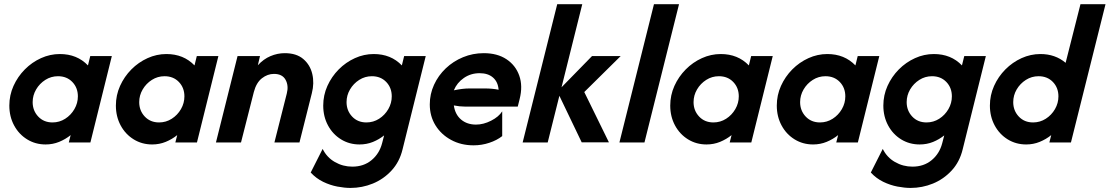

<svg xmlns="http://www.w3.org/2000/svg" viewBox="-20 -687 5352 926"><path d="M200 9.7Q150.7 9.7 110.8 -14.9Q70.8 -39.6 47.9 -82.3Q25 -125 25 -177.8Q25 -227.8 45.1 -272.6Q65.3 -317.4 99.7 -352.1Q134 -386.8 177.8 -406.6Q221.5 -426.4 268.8 -426.4Q351.4 -426.4 404.2 -371.5L415.3 -416.7H519.4L416 0H311.8L320.8 -35.4Q295.8 -15.3 265.3 -2.8Q234.7 9.7 200 9.7ZM233.3 -96.5Q266.7 -96.5 294.4 -114.2Q322.2 -131.9 338.9 -160.8Q355.6 -189.6 355.6 -222.2Q355.6 -263.9 328.8 -291.7Q302.1 -319.4 259.7 -319.4Q226.4 -319.4 198.6 -301.7Q170.8 -284 154.2 -255.6Q137.5 -227.1 137.5 -194.4Q137.5 -153.5 164.2 -125Q191 -96.5 233.3 -96.5Z M713.9 9.7Q664.6 9.7 624.7 -14.9Q584.7 -39.6 561.8 -82.3Q538.9 -125 538.9 -177.8Q538.9 -227.8 559 -272.6Q579.2 -317.4 613.5 -352.1Q647.9 -386.8 691.7 -406.6Q735.4 -426.4 782.6 -426.4Q865.3 -426.4 918.1 -371.5L929.2 -416.7H1033.3L929.9 0H825.7L834.7 -35.4Q809.7 -15.3 779.2 -2.8Q748.6 9.7 713.9 9.7ZM747.2 -96.5Q780.6 -96.5 808.3 -114.2Q836.1 -131.9 852.8 -160.8Q869.4 -189.6 869.4 -222.2Q869.4 -263.9 842.7 -291.7Q816 -319.4 773.6 -319.4Q740.3 -319.4 712.5 -301.7Q684.7 -284 668.1 -255.6Q651.4 -227.1 651.4 -194.4Q651.4 -153.5 678.1 -125Q704.9 -96.5 747.2 -96.5Z M1021.5 0 1125.7 -416.7H1234L1223.6 -372.2Q1250.7 -402.1 1284.4 -416.3Q1318.1 -430.6 1353.5 -430.6Q1409.7 -430.6 1442.7 -402.4Q1475.7 -374.3 1486.1 -330.2Q1496.5 -286.1 1484 -237.5L1424.3 0H1303.5L1363.2 -236.1Q1372.9 -273.6 1357.3 -302.1Q1341.7 -330.6 1301.4 -330.6Q1270.1 -330.6 1243.1 -309.4Q1216 -288.2 1204.2 -243.1L1142.4 0Z M1670.1 219.4Q1641.7 219.4 1606.9 212.8Q1572.2 206.2 1538.5 189.9Q1504.9 173.6 1478.5 145.1L1536.1 31.2Q1556.2 72.2 1595.1 94.4Q1634 116.7 1679.2 116.7Q1734 116.7 1771.9 85.4Q1809.7 54.2 1822.9 3.5L1832.6 -34Q1808.3 -14.6 1778.5 -2.4Q1748.6 9.7 1713.9 9.7Q1664.6 9.7 1624.7 -14.9Q1584.7 -39.6 1561.8 -82.3Q1538.9 -125 1538.9 -177.8Q1538.9 -227.8 1559 -272.6Q1579.2 -317.4 1613.5 -352.1Q1647.9 -386.8 1691.7 -406.6Q1735.4 -426.4 1782.6 -426.4Q1865.3 -426.4 1918.1 -371.5L1929.2 -416.7H2033.3L1921.5 33.3Q1906.9 93.8 1868.4 135.4Q1829.9 177.1 1778.1 198.3Q1726.4 219.4 1670.1 219.4ZM1747.2 -96.5Q1780.6 -96.5 1808.3 -114.2Q1836.1 -131.9 1852.8 -160.8Q1869.4 -189.6 1869.4 -222.2Q1869.4 -263.9 1842.7 -291.7Q1816 -319.4 1773.6 -319.4Q1740.3 -319.4 1712.5 -301.7Q1684.7 -284 1668.1 -255.6Q1651.4 -227.1 1651.4 -194.4Q1651.4 -153.5 1678.1 -125Q1704.9 -96.5 1747.2 -96.5Z M2263.9 13.9Q2203.5 13.9 2155.6 -12.2Q2107.6 -38.2 2080.2 -82.6Q2052.8 -127.1 2052.8 -183.3Q2052.8 -233.3 2073.3 -278.1Q2093.8 -322.9 2129.9 -357.3Q2166 -391.7 2213.2 -411.1Q2260.4 -430.6 2313.2 -430.6Q2378.5 -430.6 2422.6 -401.4Q2466.7 -372.2 2484.4 -322.2Q2502.1 -272.2 2486.1 -209L2477.1 -172.9H2222.9Q2209.7 -172.9 2196.5 -174.3Q2183.3 -175.7 2168.8 -178.5Q2175 -134.7 2203.8 -110.4Q2232.6 -86.1 2275.7 -86.1Q2311.8 -86.1 2348.6 -104.9Q2385.4 -123.6 2402.1 -150V-30.6Q2376.4 -10.4 2339.9 1.7Q2303.5 13.9 2263.9 13.9ZM2168.8 -251.4Q2211.1 -260.4 2244.4 -260.4H2318.1Q2354.9 -260.4 2384.7 -254.2Q2381.9 -291.7 2358 -312.8Q2334 -334 2293.1 -334Q2250.7 -334 2217.4 -311.1Q2184 -288.2 2168.8 -251.4Z M2500.7 0 2667.4 -666.7H2788.2L2688.2 -266L2835.4 -416.7H2973.6L2797.9 -243.1L2916.7 -0.7H2785.4L2677.8 -225L2621.5 0Z M2967.4 0 3134 -666.7H3254.9L3088.2 0Z M3387.5 9.7Q3338.2 9.7 3298.3 -14.9Q3258.3 -39.6 3235.4 -82.3Q3212.5 -125 3212.5 -177.8Q3212.5 -227.8 3232.6 -272.6Q3252.8 -317.4 3287.2 -352.1Q3321.5 -386.8 3365.3 -406.6Q3409 -426.4 3456.2 -426.4Q3538.9 -426.4 3591.7 -371.5L3602.8 -416.7H3706.9L3603.5 0H3499.3L3508.3 -35.4Q3483.3 -15.3 3452.8 -2.8Q3422.2 9.7 3387.5 9.7ZM3420.8 -96.5Q3454.2 -96.5 3481.9 -114.2Q3509.7 -131.9 3526.4 -160.8Q3543.1 -189.6 3543.1 -222.2Q3543.1 -263.9 3516.3 -291.7Q3489.6 -319.4 3447.2 -319.4Q3413.9 -319.4 3386.1 -301.7Q3358.3 -284 3341.7 -255.6Q3325 -227.1 3325 -194.4Q3325 -153.5 3351.7 -125Q3378.5 -96.5 3420.8 -96.5Z M3901.4 9.7Q3852.1 9.7 3812.2 -14.9Q3772.2 -39.6 3749.3 -82.3Q3726.4 -125 3726.4 -177.8Q3726.4 -227.8 3746.5 -272.6Q3766.7 -317.4 3801 -352.1Q3835.4 -386.8 3879.2 -406.6Q3922.9 -426.4 3970.1 -426.4Q4052.8 -426.4 4105.6 -371.5L4116.7 -416.7H4220.8L4117.4 0H4013.2L4022.2 -35.4Q3997.2 -15.3 3966.7 -2.8Q3936.1 9.7 3901.4 9.7ZM3934.7 -96.5Q3968.1 -96.5 3995.8 -114.2Q4023.6 -131.9 4040.3 -160.8Q4056.9 -189.6 4056.9 -222.2Q4056.9 -263.9 4030.2 -291.7Q4003.5 -319.4 3961.1 -319.4Q3927.8 -319.4 3900 -301.7Q3872.2 -284 3855.6 -255.6Q3838.9 -227.1 3838.9 -194.4Q3838.9 -153.5 3865.6 -125Q3892.4 -96.5 3934.7 -96.5Z M4371.5 219.4Q4343.1 219.4 4308.3 212.8Q4273.6 206.2 4239.9 189.9Q4206.2 173.6 4179.9 145.1L4237.5 31.2Q4257.6 72.2 4296.5 94.4Q4335.4 116.7 4380.6 116.7Q4435.4 116.7 4473.3 85.4Q4511.1 54.2 4524.3 3.5L4534 -34Q4509.7 -14.6 4479.9 -2.4Q4450 9.7 4415.3 9.7Q4366 9.7 4326 -14.9Q4286.1 -39.6 4263.2 -82.3Q4240.3 -125 4240.3 -177.8Q4240.3 -227.8 4260.4 -272.6Q4280.6 -317.4 4314.9 -352.1Q4349.3 -386.8 4393.1 -406.6Q4436.8 -426.4 4484 -426.4Q4566.7 -426.4 4619.4 -371.5L4630.6 -416.7H4734.7L4622.9 33.3Q4608.3 93.8 4569.8 135.4Q4531.2 177.1 4479.5 198.3Q4427.8 219.4 4371.5 219.4ZM4448.6 -96.5Q4481.9 -96.5 4509.7 -114.2Q4537.5 -131.9 4554.2 -160.8Q4570.8 -189.6 4570.8 -222.2Q4570.8 -263.9 4544.1 -291.7Q4517.4 -319.4 4475 -319.4Q4441.7 -319.4 4413.9 -301.7Q4386.1 -284 4369.4 -255.6Q4352.8 -227.1 4352.8 -194.4Q4352.8 -153.5 4379.5 -125Q4406.2 -96.5 4448.6 -96.5Z M4929.2 9.7Q4879.9 9.7 4839.9 -14.9Q4800 -39.6 4777.1 -82.3Q4754.2 -125 4754.2 -177.8Q4754.2 -227.8 4774.3 -272.6Q4794.4 -317.4 4828.8 -352.1Q4863.2 -386.8 4906.9 -406.6Q4950.7 -426.4 4997.9 -426.4Q5069.4 -426.4 5119.4 -384L5191 -666.7H5311.8L5145.1 0H5041L5050 -35.4Q5025 -15.3 4994.4 -2.8Q4963.9 9.7 4929.2 9.7ZM4962.5 -96.5Q4995.8 -96.5 5023.6 -114.2Q5051.4 -131.9 5068.1 -160.8Q5084.7 -189.6 5084.7 -222.2Q5084.7 -263.9 5058 -291.7Q5031.2 -319.4 4988.9 -319.4Q4955.6 -319.4 4927.8 -301.7Q4900 -284 4883.3 -255.6Q4866.7 -227.1 4866.7 -194.4Q4866.7 -153.5 4893.4 -125Q4920.1 -96.5 4962.5 -96.5Z"/></svg>

Font: Afacad
Style: Bold Italic
Weight: 700
Italic angle: -14°
Designer: Kristian Moeller
Foundry: Dicotype
Version: Version 1.000; ttfautohint (v1.8.4.7-5d5b)